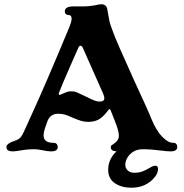

<svg xmlns="http://www.w3.org/2000/svg" viewBox="-20 -698 859 898"><path d="M10 -10Q10 -27 50 -40Q70 -46 79 -59Q88 -72 106 -113L128 -162Q190 -296 303 -568Q315 -597 315 -611Q315 -628 299 -628Q292 -628 287.5 -632.5Q283 -637 283 -644Q283 -668 323 -668H366Q400 -668 433 -675Q444 -678 454 -678Q478 -678 482 -654L490 -609Q492 -594 499 -575.5Q506 -557 509 -548Q521 -512 610 -316Q673 -181 689 -140Q712 -85 739 -58Q767 -30 789 -30H791Q800 -30 804.5 -24.5Q809 -19 809 -10Q809 -1 801.5 4.5Q794 10 779 10Q768 10 758.5 9Q749 8 741 7Q687 0 648 0Q621 0 602.5 12Q584 24 575 41Q566 58 566 72Q566 89 577.5 99.5Q589 110 607 110Q629 110 644.5 104.5Q660 99 680 87Q697 77 707 77Q719 77 719 92Q719 112 704 130Q664 180 594 180Q549 180 517.5 159Q486 138 486 96Q486 69 497 47Q508 25 525 10Q498 9 498 -10Q498 -15 501.5 -18Q505 -21 513.5 -26.5Q522 -32 528 -40Q536 -50 536 -64Q536 -85 518 -130L498 -181Q495 -188 493 -188Q490 -188 481 -176Q462 -151 442 -139.5Q422 -128 393 -128Q375 -128 360 -132.5Q345 -137 321 -147Q302 -156 286.5 -161Q271 -166 254 -166Q234 -166 222 -158Q210 -150 203 -134Q193 -107 188.5 -92.5Q184 -78 184 -64Q184 -30 230 -30Q240 -30 245 -24.5Q250 -19 250 -10Q250 -1 242.5 4.5Q235 10 220 10Q202 10 180 5Q176 4 163.5 2Q151 0 139 0Q107 0 75 6Q51 10 40 10Q10 10 10 -10ZM259 -254Q261 -254 269 -258Q284 -265 293 -268Q302 -271 314 -271Q328 -271 340 -266Q352 -261 378 -248Q414 -230 427 -226Q438 -223 447 -223Q468 -223 468 -239Q468 -247 462 -261L367 -475Q363 -484 357 -484Q350 -484 347 -476Q345 -472 307.5 -386.5Q270 -301 257 -267Q252 -254 259 -254Z"/></svg>

Font: Raigarh
Style: Bold
Weight: 700
Designer: jaikishan Patel
Foundry: MagicType
Version: Version 1.000